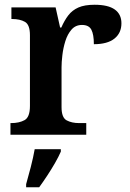

<svg xmlns="http://www.w3.org/2000/svg" viewBox="-20 -567 546 808"><path d="M24 0V-49H27Q61 -49 83.5 -61.5Q106 -74 106 -121V-419Q106 -463 85 -475Q64 -487 31 -487H28V-536H214L233 -451H238Q251 -481 267.5 -502.5Q284 -524 310 -535.5Q336 -547 378 -547Q435 -547 463 -527Q491 -507 491 -469Q491 -428 461.5 -404.5Q432 -381 375 -381Q375 -422 364.5 -442Q354 -462 325 -462Q298 -462 281 -442.5Q264 -423 255 -394Q246 -365 242.5 -335Q239 -305 239 -284V-116Q239 -72 260.5 -60.5Q282 -49 313 -49H343V0ZM90 208Q99 177 109.5 136Q120 95 126 61H236V71Q227 92 211.5 119Q196 146 178.5 172.5Q161 199 145 221H90Z"/></svg>

Font: Noto Nastaliq Urdu SemiBold
Style: Regular
Weight: 600
Version: Version 3.007